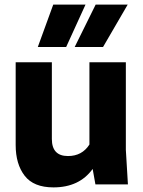

<svg xmlns="http://www.w3.org/2000/svg" viewBox="-20 -800 620 833"><path d="M212 13Q126 13 87 -37.5Q48 -88 48 -171V-530H205V-197Q205 -123 275 -123Q336 -123 368 -173V-530H526V-150L535 0H394L382 -67Q324 13 212 13ZM267 -596H144L211 -780H351ZM427 -596H304L395 -780H534Z"/></svg>

Font: Tanohe Sans
Style: Bold
Weight: 700
Designer: Village Type and Design LLC & Cristiano Sobral
Foundry: Cooper Hewitt Smithsonian Design Museum
Version: Version 1.00;September 29, 2021;FontCreator 13.0.0.2655 64-b